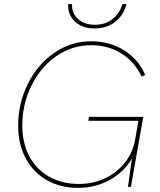

<svg xmlns="http://www.w3.org/2000/svg" viewBox="-20 -905 775 930"><path d="M68 -296Q68 -403 114 -497Q160 -591 241.5 -648Q323 -705 423 -705Q511 -705 581.5 -661Q652 -617 683 -542L666 -534Q632 -606 568 -646Q504 -686 423 -686Q327 -686 250.5 -631.5Q174 -577 131 -487.5Q88 -398 88 -298Q88 -213 121.5 -149Q155 -85 217.5 -49.5Q280 -14 363 -14Q431 -14 489 -41.5Q547 -69 585.5 -118Q624 -167 635 -231L653 -335L662 -320H408L411 -339H674L614 0H600Q615 -114 623 -161L629 -156Q593 -82 520.5 -38.5Q448 5 358 5Q273 5 207.5 -32Q142 -69 105 -137.5Q68 -206 68 -296ZM310 -885H329Q327 -842 357.5 -813.5Q388 -785 440 -785Q489 -785 524 -812Q559 -839 573 -885H593Q577 -828 536 -797.5Q495 -767 436 -767Q397 -767 367.5 -783Q338 -799 323 -826Q308 -853 310 -885Z"/></svg>

Font: Fixel Italic Variable 20240409 Display Thin
Style: Italic
Weight: 100
Italic angle: -10°
Designer: AlfaBravo + MacPaw
Foundry: Kyrylo Tkachov, Marchela Mozhyna, Serhii Makarenko, Maria Weinstein, Zakhar Kryvoshyya
Version: Version 1.211;Glyphs 3.2 (3225)